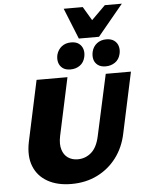

<svg xmlns="http://www.w3.org/2000/svg" viewBox="-68 -1144 909 1214"><g transform="rotate(-5 386.0 -537.0)"><path d="M336 17Q247 17 185 -18Q123 -53 97.5 -117.5Q72 -182 90 -271L173 -658H369L290 -290Q280 -241 290.5 -206Q301 -171 327 -153Q353 -135 389 -135Q438 -135 475 -167Q512 -199 527 -269L612 -658H772L689 -271Q671 -185 622.5 -120.5Q574 -56 501 -19.5Q428 17 336 17ZM393 -705Q361 -705 342.5 -719.5Q324 -734 318 -756.5Q312 -779 318 -805Q327 -837 351 -856Q375 -875 411 -875Q442 -875 460.5 -861Q479 -847 485.5 -824.5Q492 -802 486 -776Q478 -741 452.5 -723Q427 -705 393 -705ZM616 -705Q585 -705 566 -719.5Q547 -734 541.5 -756.5Q536 -779 542 -805Q550 -837 574.5 -856Q599 -875 634 -875Q665 -875 684 -861Q703 -847 709.5 -824.5Q716 -802 710 -776Q702 -741 676 -723Q650 -705 616 -705ZM462 -895 524 -972 644 -1091H752L590 -895ZM462 -895 383 -1091H504L574 -973L590 -895Z"/></g></svg>

Font: Ysabeau Office Black
Style: Italic
Weight: 900
Italic angle: -12°
Designer: Christian Thalmann (Catharsis Fonts)
Version: Version 2.001;gftools[0.9.30]; featfreeze: tnum,lnum,ss02